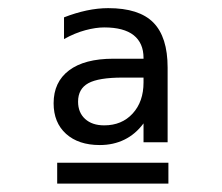

<svg xmlns="http://www.w3.org/2000/svg" viewBox="-20 -636 540 467"><path d="M278.3 -447.3Q219.7 -447.3 194.8 -433.6Q169.9 -419.9 169.9 -388.7Q169.9 -362.3 187 -346.7Q204.1 -331.1 233.4 -331.1Q276.4 -331.1 302.7 -359.9Q329.1 -388.7 329.1 -435.5V-447.3ZM387.7 -471.7V-290H329.1V-335.9Q309.6 -309.6 282.7 -296.4Q255.9 -283.2 222.7 -283.2Q170.9 -283.2 140.6 -310.5Q110.4 -337.9 110.4 -384.8Q110.4 -436.5 147.9 -464.8Q185.5 -493.2 255.9 -493.2H329.1V-495.1Q329.1 -531.2 305.2 -550.3Q281.2 -569.3 233.4 -569.3Q212.9 -569.3 187.5 -562.5Q162.1 -555.7 135.7 -541V-593.8Q163.1 -604.5 190.4 -610.4Q217.8 -616.2 243.2 -616.2Q318.4 -616.2 353 -581.1Q387.7 -545.9 387.7 -471.7ZM119.1 -240.2H389.6V-189.5H119.1Z"/></svg>

Font: BabelStone Shapes
Style: Regular
Weight: 400
Designer: Andrew West
Foundry: BabelStone
Version: Version 15.0.0 September 13, 2022